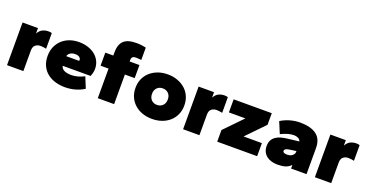

<svg xmlns="http://www.w3.org/2000/svg" viewBox="-29 -1326 3841 1988"><g transform="rotate(20 1892.0 -332.0)"><path d="M46 0V-470H216V-410Q237 -448 266.5 -462Q296 -476 331 -476Q356 -476 368 -470V-298Q353 -301 337.5 -303.5Q322 -306 306 -306Q272 -306 249 -287.5Q226 -269 226 -227V0Z M686 10Q630 10 580 -4.5Q530 -19 491.5 -49Q453 -79 430.5 -125.5Q408 -172 408 -235Q408 -291 428 -336.5Q448 -382 483 -414Q518 -446 565 -463Q612 -480 667 -480Q721 -480 767 -465Q813 -450 846 -423Q879 -396 897.5 -358Q916 -320 916 -274Q916 -254 910.5 -231Q905 -208 897 -191H590Q597 -160 626.5 -145.5Q656 -131 706 -131Q744 -131 780 -142Q816 -153 847 -169L896 -49Q851 -20 797 -5Q743 10 686 10ZM671 -349Q636 -349 615.5 -333.5Q595 -318 590 -297H732Q734 -303 734 -307Q734 -324 718.5 -336.5Q703 -349 671 -349Z M1046 0V-326H958V-470H1046V-507Q1046 -591 1088.5 -632.5Q1131 -674 1229 -674Q1258 -674 1286 -670.5Q1314 -667 1334 -662V-526Q1322 -528 1304 -529Q1286 -530 1273 -530Q1247 -530 1236.5 -518.5Q1226 -507 1226 -489V-470H1334V-326H1226V0Z M1645 10Q1586 10 1537 -7.5Q1488 -25 1452 -57.5Q1416 -90 1396 -135Q1376 -180 1376 -235Q1376 -290 1396 -335Q1416 -380 1452 -412Q1488 -444 1537 -462Q1586 -480 1645 -480Q1703 -480 1752.5 -462Q1802 -444 1838 -412Q1874 -380 1894 -335Q1914 -290 1914 -235Q1914 -180 1894 -135Q1874 -90 1838 -57.5Q1802 -25 1752.5 -7.5Q1703 10 1645 10ZM1645 -144Q1683 -144 1707.5 -168.5Q1732 -193 1732 -235Q1732 -277 1707.5 -301.5Q1683 -326 1645 -326Q1607 -326 1582.5 -301.5Q1558 -277 1558 -235Q1558 -193 1582.5 -168.5Q1607 -144 1645 -144Z M1986 0V-470H2156V-410Q2177 -448 2206.5 -462Q2236 -476 2271 -476Q2296 -476 2308 -470V-298Q2293 -301 2277.5 -303.5Q2262 -306 2246 -306Q2212 -306 2189 -287.5Q2166 -269 2166 -227V0Z M2362 0V-128L2554 -326H2372V-470H2792V-342L2600 -144H2802V0Z M3027 10Q2993 10 2962.5 1.5Q2932 -7 2908.5 -25Q2885 -43 2871.5 -70Q2858 -97 2858 -134Q2858 -171 2871.5 -196.5Q2885 -222 2908.5 -238.5Q2932 -255 2962.5 -264Q2993 -273 3027 -277L3161 -293Q3153 -316 3132 -325.5Q3111 -335 3087 -335Q3058 -335 3024.5 -326Q2991 -317 2944 -295L2892 -420Q2945 -452 2998.5 -466Q3052 -480 3102 -480Q3220 -480 3283 -433.5Q3346 -387 3346 -286V0H3176V-39Q3161 -25 3146 -15.5Q3131 -6 3113.5 -0.5Q3096 5 3075 7.5Q3054 10 3027 10ZM3089 -121Q3122 -121 3144 -138.5Q3166 -156 3166 -180V-189L3089 -178Q3040 -171 3040 -146Q3040 -121 3089 -121Z M3438 0V-470H3608V-410Q3629 -448 3658.5 -462Q3688 -476 3723 -476Q3748 -476 3760 -470V-298Q3745 -301 3729.5 -303.5Q3714 -306 3698 -306Q3664 -306 3641 -287.5Q3618 -269 3618 -227V0Z"/></g></svg>

Font: Celebes Black
Style: Regular
Weight: 900
Designer: Anugrah Pasau
Foundry: Lafontype
Version: Version 1.000; ttfautohint (v1.8.4)